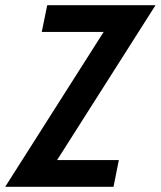

<svg xmlns="http://www.w3.org/2000/svg" viewBox="-59 -720 620 740"><path d="M-39 0 340.5 -597H102L123 -700H540.5L161 -103H399L378.5 0Z"/></svg>

Font: Cabin Condensed SemiBold
Style: Italic
Weight: 600
Width: 3
Italic angle: -10°
Designer: Pablo Impallari
Foundry: Pablo Impallari. http://www.impallari.com Igino Marini. http://www.ikern.com
Version: Version 3.001; ttfautohint (v1.8.3)